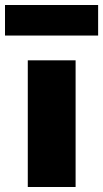

<svg xmlns="http://www.w3.org/2000/svg" viewBox="-44 -747 412 767"><path d="M67 0V-506H258V0ZM-24 -605V-727H348V-605Z"/></svg>

Font: Nunito Sans 7pt Black
Style: Regular
Weight: 900
Designer: Vernon Adams
Foundry: Vernon Adams
Version: Version 3.101;gftools[0.9.27]